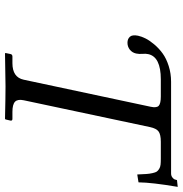

<svg xmlns="http://www.w3.org/2000/svg" viewBox="-2 -708 713 748"><g transform="rotate(90 354.0 -334.5)"><path d="M656.2 -645Q665.5 -645 671.9 -650.1Q678.2 -655.3 679.4 -658.7Q680.7 -662.1 682.1 -668L708.5 -670.9Q691.4 -570.3 690.9 -518.1L660.2 -513.2Q659.2 -536.1 658.4 -548.1Q657.7 -560.1 655 -572.3Q652.3 -584.5 648.9 -589.4Q645.5 -594.2 638.4 -598.6Q631.3 -603 622.3 -604Q613.3 -605 598.6 -605H532.7Q504.9 -605 492.9 -596.4Q481 -587.9 475.6 -563L371.1 -70.8Q366.2 -47.4 376.7 -37.1Q387.2 -26.9 416.5 -26.9H443.8Q451.7 -26.9 450.2 -19L445.8 0L443.4 2Q356 0 316.9 0L188.5 2L187 0L190.9 -19Q192.4 -26.9 200.7 -26.9H226.6Q281.7 -26.9 291 -70.8L396.5 -565.9Q401.4 -588.9 392.6 -596.9Q383.8 -605 356.4 -605H289.6Q202.1 -605 191.4 -556.2Q189 -545.4 190.4 -533.2Q191.4 -520.5 189 -508.8Q185.5 -493.2 173.8 -484.1Q162.1 -475.1 147 -475.1Q132.3 -475.1 123.8 -484.4Q115.2 -493.7 119.6 -516.1Q122.6 -530.3 130.6 -546.1Q138.7 -562 153.8 -579.8Q168.9 -597.7 188.7 -612.1Q208.5 -626.5 237.5 -635.7Q266.6 -645 299.3 -645Z"/></g></svg>

Font: Linux Biolinum G
Style: Italic
Weight: 400
Italic angle: -12°
Designer: Philipp H. Poll
Foundry: Philipp H. Poll
Version: Version 0.5.1